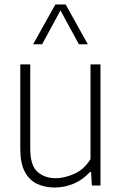

<svg xmlns="http://www.w3.org/2000/svg" viewBox="-20 -828 545 857"><path d="M224.5 9Q180.5 9 145.8 -7.2Q111 -23.5 90.8 -61.2Q70.5 -99 70.5 -164.5V-540.5H115V-164.5Q115 -90 147 -61.2Q179 -32.5 229.5 -32.5Q266 -32.5 310.2 -51.5Q354.5 -70.5 384 -117.5V-540.5H428.5V0H390L386.5 -60.5H382Q350 -25.5 309 -8.2Q268 9 224.5 9ZM128 -630.5 227 -808H273L372 -630.5H332L250 -781.5L168 -630.5Z"/></svg>

Font: Encode Sans SemiCondensed SemiCondensed ExtraLight
Style: Regular
Weight: 200
Width: 4
Designer: Multiple Designers
Foundry: Impallari Type
Version: Version 3.000; ttfautohint (v1.8.3) -l 8 -r 50 -G 200 -x 14 